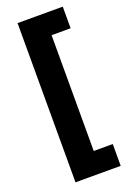

<svg xmlns="http://www.w3.org/2000/svg" viewBox="-154 -754 613 910"><g transform="rotate(-20 152.5 -298.5)"><path d="M61 103V-686H193V103ZM61 103V-7H289V103ZM61 -591V-700H289V-591Z"/></g></svg>

Font: Bricolage Grotesque 24pt SemiCondensed
Style: Bold
Weight: 700
Width: 4
Designer: Mathieu Triay
Foundry: Atelier Triay
Version: Version 1.001;gftools[0.9.33.dev8+g029e19f]